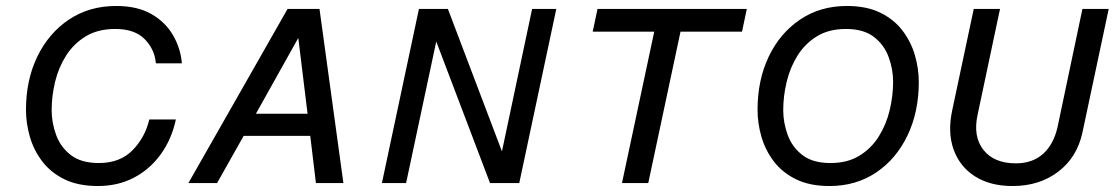

<svg xmlns="http://www.w3.org/2000/svg" viewBox="-20 -613 3748 643"><path d="M569 -213Q555 -147 518.5 -96.5Q482 -46 428.5 -18Q375 10 308 10Q242 10 196 -12.5Q150 -35 121.5 -72.5Q93 -110 80 -155Q67 -200 67 -245Q67 -345 105 -423.5Q143 -502 211 -547.5Q279 -593 369 -593Q440 -593 487 -566Q534 -539 559.5 -495Q585 -451 589 -401H502Q498 -448 464.5 -482Q431 -516 366 -516Q308 -516 267.5 -491.5Q227 -467 201.5 -427Q176 -387 164.5 -339Q153 -291 153 -244Q153 -202 168 -161Q183 -120 217.5 -93.5Q252 -67 311 -67Q382 -67 424 -110Q466 -153 480 -213Z M707 0H611L943 -583H1050L1130 0H1038L1019 -158H796ZM837 -232H1010L979 -486Z M1259 0 1383 -583H1480L1661 -106L1762 -583H1843L1719 0H1621L1441 -474L1340 0Z M2465 -507H2259L2151 0H2063L2171 -507H1965L1981 -583H2481Z M2758 10Q2692 10 2646 -12.5Q2600 -35 2571.5 -72.5Q2543 -110 2530 -155Q2517 -200 2517 -245Q2517 -345 2554.5 -423.5Q2592 -502 2659.5 -547.5Q2727 -593 2816 -593Q2882 -593 2928 -570.5Q2974 -548 3002.5 -510.5Q3031 -473 3044 -428Q3057 -383 3057 -338Q3057 -239 3019.5 -160Q2982 -81 2914.5 -35.5Q2847 10 2758 10ZM2761 -67Q2818 -67 2858 -91.5Q2898 -116 2923 -156Q2948 -196 2959.5 -244Q2971 -292 2971 -339Q2971 -381 2956 -422Q2941 -463 2906.5 -489.5Q2872 -516 2813 -516Q2756 -516 2716 -491.5Q2676 -467 2651 -427Q2626 -387 2614.5 -339Q2603 -291 2603 -244Q2603 -202 2618 -161Q2633 -120 2667.5 -93.5Q2702 -67 2761 -67Z M3371 10Q3296 10 3245 -22.5Q3194 -55 3173.5 -112.5Q3153 -170 3169 -244L3241 -583H3329L3254 -229Q3238 -156 3273.5 -111Q3309 -66 3382 -66Q3438 -66 3473.5 -98Q3509 -130 3522 -189L3605 -583H3693L3605 -169Q3587 -86 3524 -38Q3461 10 3371 10Z"/></svg>

Font: Fragment Mono SC
Style: Italic
Weight: 400
Italic angle: -12°
Monospace: yes
Designer: Wei Huang based on Nimbus Sans by URW Studio, based on Helvetica by Max Miedinger.
Foundry: Wei Huang
Version: Version 1.012; ttfautohint (v1.8.4.7-5d5b)